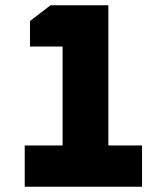

<svg xmlns="http://www.w3.org/2000/svg" viewBox="-20 -710 618 730"><path d="M74 0V-157H218V-533H94V-630L172 -690H392V-157H520V0Z"/></svg>

Font: Oxanium ExtraLight ExtraBold
Style: Regular
Weight: 800
Version: Version 2.000